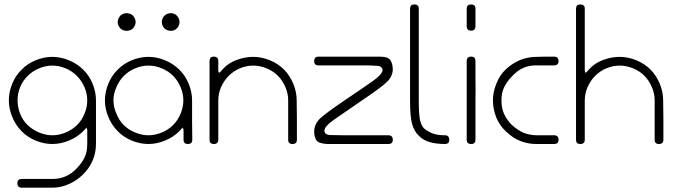

<svg xmlns="http://www.w3.org/2000/svg" viewBox="-20 -660 3100 880"><path d="M419.9 -200.2Q419.9 -172.9 419.9 -132.8Q419.9 -92.8 419.9 0Q419.9 40 404.3 76.2Q388.7 112.3 360.4 139.6Q332 168 295.9 183.6Q259.8 200.2 219.7 200.2Q179.7 200.2 139.6 200.2Q99.6 200.2 80.1 200.2Q59.6 200.2 59.6 179.7Q59.6 160.2 80.1 160.2Q99.6 160.2 143.6 160.2Q186.5 160.2 219.7 160.2Q254.9 160.2 282.2 147.5Q309.6 135.7 332 111.3Q356.4 85.9 368.2 60.5Q379.9 35.2 379.9 0Q379.9 -19.5 379.9 -30.3Q379.9 -40 379.9 -59.6Q379.9 -80.1 371.1 -69.3Q362.3 -59.6 361.3 -58.6Q334 -31.2 295.9 -15.6Q257.8 0 219.7 0Q181.6 0 143.6 -15.6Q105.5 -31.2 79.1 -58.6Q51.8 -85.9 36.1 -124Q20.5 -162.1 20.5 -200.2Q20.5 -238.3 36.1 -276.4Q51.8 -314.5 79.1 -340.8Q105.5 -368.2 143.6 -383.8Q181.6 -399.4 219.7 -399.4Q257.8 -399.4 295.9 -383.8Q334 -368.2 361.3 -340.8Q388.7 -314.5 404.3 -276.4Q419.9 -238.3 419.9 -200.2ZM60.5 -200.2Q60.5 -168.9 72.3 -138.7Q85 -107.4 106.4 -86.9Q128.9 -65.4 159.2 -52.7Q189.5 -40 219.7 -40Q251 -40 281.2 -52.7Q311.5 -65.4 333 -86.9Q354.5 -107.4 367.2 -138.7Q379.9 -168.9 379.9 -200.2Q379.9 -230.5 367.2 -260.7Q353.5 -291 332 -312.5Q310.5 -334 281.2 -346.7Q251 -359.4 219.7 -359.4Q189.5 -359.4 159.2 -346.7Q128.9 -334 107.4 -312.5Q85 -291 72.3 -260.7Q60.5 -231.4 60.5 -200.2Z M791 -530.3Q785.2 -524.4 778.3 -521.5Q770.5 -518.6 762.7 -518.6Q754.9 -518.6 747.1 -521.5Q739.3 -524.4 733.4 -530.3Q727.5 -536.1 724.6 -543.9Q721.7 -550.8 721.7 -558.6Q721.7 -566.4 724.6 -574.2Q727.5 -582 733.4 -587.9Q739.3 -593.8 747.1 -596.7Q754.9 -599.6 762.7 -599.6Q770.5 -599.6 778.3 -596.7Q785.2 -593.8 791 -587.9Q796.9 -582 799.8 -574.2Q802.7 -566.4 802.7 -558.6Q802.7 -550.8 799.8 -543.9Q796.9 -536.1 791 -530.3ZM589.8 -530.3Q584 -524.4 576.2 -521.5Q568.4 -518.6 560.5 -518.6Q552.7 -518.6 544.9 -521.5Q537.1 -524.4 531.2 -530.3Q526.4 -536.1 522.5 -543.9Q519.5 -550.8 519.5 -558.6Q519.5 -566.4 522.5 -574.2Q526.4 -582 531.2 -587.9Q537.1 -593.8 544.9 -596.7Q552.7 -599.6 560.5 -599.6Q568.4 -599.6 576.2 -596.7Q584 -593.8 589.8 -587.9Q594.7 -582 598.6 -574.2Q601.6 -566.4 601.6 -558.6Q601.6 -550.8 598.6 -543.9Q594.7 -536.1 589.8 -530.3ZM801.8 -58.6Q774.4 -31.2 736.3 -15.6Q698.2 0 660.2 0Q622.1 0 584 -15.6Q545.9 -31.2 519.5 -58.6Q492.2 -85.9 476.6 -124Q460.9 -162.1 460.9 -200.2Q460.9 -238.3 476.6 -276.4Q492.2 -314.5 519.5 -340.8Q545.9 -368.2 584 -383.8Q622.1 -399.4 660.2 -399.4Q698.2 -399.4 736.3 -383.8Q774.4 -368.2 801.8 -340.8Q829.1 -314.5 844.7 -276.4Q860.4 -238.3 860.4 -200.2Q860.4 -160.2 860.4 -99.6Q861.3 -40 861.3 -19.5Q861.3 0 840.8 0Q821.3 0 821.3 -19.5Q821.3 -33.2 821.3 -40Q821.3 -45.9 821.3 -59.6Q821.3 -80.1 811.5 -69.3Q802.7 -59.6 801.8 -58.6ZM773.4 -312.5Q752 -334 721.7 -346.7Q691.4 -359.4 660.2 -359.4Q629.9 -359.4 599.6 -346.7Q569.3 -334 547.9 -312.5Q526.4 -291 513.7 -260.7Q500 -230.5 500 -200.2Q500 -168.9 513.7 -138.7Q526.4 -107.4 546.9 -86.9Q569.3 -64.5 599.6 -52.7Q629.9 -40 660.2 -40Q691.4 -40 721.7 -52.7Q752 -65.4 773.4 -86.9Q794.9 -108.4 807.6 -138.7Q820.3 -168.9 820.3 -200.2Q820.3 -231.4 807.6 -260.7Q794.9 -291 773.4 -312.5Z M1340.8 -19.5Q1340.8 0 1320.3 0Q1300.8 0 1300.8 -19.5Q1300.8 -59.6 1300.8 -110.4Q1300.8 -160.2 1300.8 -200.2Q1300.8 -231.4 1288.1 -260.7Q1275.4 -291 1252.9 -313.5Q1232.4 -334 1202.1 -346.7Q1170.9 -359.4 1140.6 -359.4Q1109.4 -359.4 1079.1 -346.7Q1049.8 -334 1028.3 -312.5Q1006.8 -291 993.2 -260.7Q980.5 -230.5 980.5 -200.2Q980.5 -160.2 980.5 -110.4Q980.5 -59.6 980.5 -19.5Q980.5 0 960 0Q940.4 0 940.4 -19.5Q940.4 -59.6 940.4 -110.4Q940.4 -162.1 940.4 -200.2Q940.4 -221.7 940.4 -291Q940.4 -360.4 940.4 -379.9Q940.4 -400.4 960 -400.4Q980.5 -400.4 980.5 -379.9Q980.5 -360.4 980.5 -355.5Q980.5 -350.6 980.5 -339.8Q980.5 -320.3 989.3 -330.1Q998 -339.8 999 -340.8Q1024.4 -370.1 1063.5 -384.8Q1102.5 -399.4 1140.6 -399.4Q1178.7 -399.4 1216.8 -383.8Q1254.9 -368.2 1282.2 -340.8Q1308.6 -313.5 1324.2 -276.4Q1339.8 -238.3 1339.8 -200.2Q1339.8 -162.1 1340.8 -110.4Q1340.8 -59.6 1340.8 -19.5Z M1559.6 -40Q1599.6 -40 1660.2 -40Q1719.7 -40 1759.8 -40Q1780.3 -40 1780.3 -19.5Q1780.3 0 1759.8 0Q1719.7 0 1620.1 0Q1519.5 0 1479.5 0Q1440.4 -2 1429.7 -17.6Q1419.9 -33.2 1419.9 -59.6Q1421.9 -92.8 1446.3 -116.2Q1470.7 -139.6 1559.6 -200.2Q1648.4 -259.8 1689.5 -289.1Q1729.5 -317.4 1733.4 -336.9Q1733.4 -357.4 1707 -358.4Q1679.7 -360.4 1639.6 -360.4Q1599.6 -360.4 1540 -360.4Q1479.5 -360.4 1439.5 -360.4Q1419.9 -360.4 1419.9 -379.9Q1419.9 -400.4 1439.5 -400.4Q1479.5 -400.4 1580.1 -400.4Q1679.7 -400.4 1719.7 -400.4Q1759.8 -400.4 1769.5 -383.8Q1780.3 -367.2 1780.3 -339.8Q1778.3 -307.6 1752.9 -284.2Q1728.5 -259.8 1639.6 -200.2Q1550.8 -139.6 1510.7 -111.3Q1469.7 -83 1466.8 -62.5Q1465.8 -43 1493.2 -41Q1519.5 -40 1559.6 -40Z M1859.4 -620.1Q1859.4 -639.6 1878.9 -639.6Q1899.4 -639.6 1899.4 -620.1Q1899.4 -599.6 1899.4 -509.8Q1899.4 -419.9 1899.4 -397.5Q1899.4 -379.9 1899.4 -299.8Q1899.4 -219.7 1899.4 -200.2Q1899.4 -141.6 1904.3 -113.3Q1910.2 -85.9 1921.9 -73.2Q1933.6 -61.5 1957 -50.8Q1979.5 -40 2019.5 -40Q2039.1 -40 2039.1 -19.5Q2039.1 0 2019.5 0Q1979.5 0 1949.2 -8.8Q1918.9 -17.6 1899.4 -38.1Q1878.9 -57.6 1869.1 -90.8Q1859.4 -124 1859.4 -200.2Q1859.4 -219.7 1859.4 -299.8Q1859.4 -379.9 1859.4 -397.5Q1859.4 -419.9 1859.4 -509.8Q1859.4 -599.6 1859.4 -620.1Z M2159.2 -200.2Q2159.2 -172.9 2159.2 -137.7Q2159.2 -120.1 2159.2 -99.6Q2159.2 -40 2159.2 -19.5Q2159.2 0 2139.6 0Q2119.1 0 2119.1 -19.5Q2119.1 -40 2119.1 -99.6Q2119.1 -160.2 2119.1 -200.2Q2119.1 -240.2 2119.1 -299.8Q2119.1 -360.4 2119.1 -379.9Q2119.1 -400.4 2139.6 -400.4Q2159.2 -400.4 2159.2 -379.9Q2159.2 -360.4 2159.2 -299.8Q2160.2 -240.2 2159.2 -200.2ZM2159.2 -540Q2159.2 -519.5 2139.6 -519.5Q2119.1 -519.5 2119.1 -540Q2119.1 -559.6 2119.1 -580.1Q2119.1 -599.6 2119.1 -620.1Q2119.1 -639.6 2139.6 -639.6Q2159.2 -639.6 2159.2 -620.1Q2159.2 -599.6 2159.2 -580.1Q2159.2 -559.6 2159.2 -540Z M2519.5 -400.4Q2540 -400.4 2540 -379.9Q2540 -360.4 2519.5 -360.4Q2500 -360.4 2479.5 -360.4Q2460 -360.4 2438.5 -360.4Q2403.3 -360.4 2377.9 -348.6Q2351.6 -336.9 2327.1 -310.5Q2303.7 -287.1 2291 -260.7Q2278.3 -235.4 2278.3 -200.2Q2278.3 -164.1 2290 -138.7Q2301.8 -112.3 2325.2 -87.9Q2352.5 -63.5 2378.9 -51.8Q2405.3 -41 2438.5 -40Q2460 -40 2479.5 -40Q2500 -40 2519.5 -40Q2540 -40 2540 -19.5Q2540 0 2519.5 0Q2500 0 2479.5 0Q2460 0 2438.5 0Q2399.4 0 2365.2 -13.7Q2330.1 -27.3 2297.9 -58.6Q2269.5 -85 2253.9 -123Q2239.3 -162.1 2239.3 -200.2Q2239.3 -238.3 2254.9 -276.4Q2269.5 -314.5 2297.9 -341.8Q2327.1 -369.1 2363.3 -384.8Q2400.4 -399.4 2438.5 -399.4Q2460 -400.4 2479.5 -400.4Q2500 -400.4 2519.5 -400.4Z M3020.5 -19.5Q3020.5 0 3000 0Q2980.5 0 2980.5 -19.5Q2980.5 -59.6 2980.5 -110.4Q2980.5 -160.2 2980.5 -200.2Q2980.5 -231.4 2967.8 -260.7Q2955.1 -291 2932.6 -313.5Q2912.1 -334 2881.8 -346.7Q2850.6 -359.4 2820.3 -359.4Q2789.1 -359.4 2758.8 -346.7Q2729.5 -334 2708 -312.5Q2686.5 -291 2672.9 -260.7Q2660.2 -230.5 2660.2 -200.2Q2660.2 -160.2 2660.2 -110.4Q2660.2 -59.6 2660.2 -19.5Q2660.2 0 2639.6 0Q2620.1 0 2620.1 -19.5Q2620.1 -59.6 2620.1 -110.4Q2620.1 -162.1 2620.1 -200.2Q2620.1 -240.2 2620.1 -419.9Q2620.1 -599.6 2620.1 -620.1Q2620.1 -639.6 2639.6 -639.6Q2660.2 -639.6 2660.2 -620.1Q2660.2 -599.6 2660.2 -480.5Q2660.2 -360.4 2660.2 -339.8Q2660.2 -320.3 2668.9 -330.1Q2677.7 -339.8 2678.7 -340.8Q2704.1 -370.1 2743.2 -384.8Q2782.2 -399.4 2820.3 -399.4Q2858.4 -399.4 2896.5 -383.8Q2934.6 -368.2 2961.9 -340.8Q2988.3 -313.5 3003.9 -276.4Q3019.5 -238.3 3019.5 -200.2Q3020.5 -160.2 3020.5 -110.4Q3020.5 -59.6 3020.5 -19.5Z"/></svg>

Font: Demofont
Style: Regular
Weight: 400
Version: Version 1.0